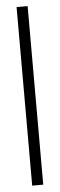

<svg xmlns="http://www.w3.org/2000/svg" viewBox="-54 -769 247 796"><g transform="rotate(-5 69.5 -371.5)"><path d="M47 0V-743H93V0Z"/></g></svg>

Font: Saira UltraCondensed Light
Style: Regular
Weight: 300
Width: 1
Designer: Hector Gatti with collaboration of the Omnibus-Type team
Foundry: Omnibus-Type
Version: Version 1.101